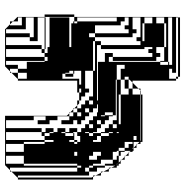

<svg xmlns="http://www.w3.org/2000/svg" viewBox="-6 -734 748 777"><g transform="rotate(-90 368.5 -346.0)"><path d="M46 -616V-632H38V-616ZM686 -632V-648H670V-668L658 -680H654V-632ZM222 -408V-424H218V-456H206V-424H218V-420H190V-440H182V-420H190V-408ZM286 -424H302V-436L298 -440H286ZM302 -408H318V-420L314 -424H302ZM670 -408V-420H662V-408ZM46 -376V-392H38V-376ZM302 -392V-408H286V-392ZM318 -360V-376H302V-360ZM222 -344H218V-360H206V-344H218V-328H222ZM350 -344V-360H334V-344ZM46 -344V-334L49 -328H62V-360H38V-350L41 -344ZM62 -312V-302L65 -296H78V-328H49L57 -312ZM206 -312V-324H182V-312H206V-280H218V-264H222V-280H218V-312ZM286 -296H290V-264H302V-296H290V-312H286ZM510 -248V-264H526V-280H506V-248ZM254 -264H238V-248H254ZM510 -232V-248H506V-232ZM510 -136V-184H506V-136ZM158 -184H154L170 -168H174V-164L182 -156V-168H206V-180H190V-168H182V-180H158ZM590 -136H662V-104H686V-136H662V-144H590ZM686 -56V-88H662V-56ZM494 -24H686V-40H506V-72H494V-40H506V-36H494ZM574 -600H558V-648H574ZM238 -600H222V-648H238ZM46 -600V-616H38V-600ZM46 -584V-600H38V-584ZM574 -600V-552H558V-600ZM46 -568V-584H38V-568ZM510 -568V-696H494V-648H478V-612H506V-568ZM238 -600V-552H222V-600ZM606 -600V-584H686V-616H638V-696H622V-600ZM46 -552V-568H38V-552ZM46 -536V-552H38V-536ZM174 -408H182V-396H206V-408H182V-420H174ZM686 -536H558V-540H542V-552H558V-540H686ZM46 -520V-536H38V-520ZM506 -540H510V-528H526V-540H510V-568H506ZM46 -504V-520H38V-504ZM46 -488V-504H38V-488ZM46 -472V-488H38V-472ZM142 -648V-624H174V-540H182V-504H190V-540H182V-624H174V-696H142V-648H126V-696H94V-624H126V-648ZM46 -456V-472H38V-456ZM446 -440V-456H438V-440ZM46 -440V-456H38V-440ZM46 -424V-440H38V-424ZM446 -440H438V-424H446ZM46 -408V-424H38V-408ZM462 -456H458V-468H438V-456H458V-424H470V-440H462ZM46 -392V-408H38V-392ZM126 -408H142V-420H126ZM94 -408V-624H86V-408ZM46 -376H38V-360H46ZM78 -376H62V-360H78ZM222 -376H218V-360H222ZM110 -360V-336H142V-344H126V-360ZM254 -344V-360H238V-344ZM94 -280H86V-296H65L73 -280H78V-270L81 -264H110V-248H126V-240H146V-216H158V-200H146V-216H142V-232H126V-240H98L106 -232H110V-228L122 -216H126V-212L138 -200H142V-196L146 -192V-200H174V-184H182V-216H158V-240H146V-248H142V-264H110V-312H94V-336H110V-328H126V-312H142V-336H94V-344H86V-360H78V-344H86V-296H94ZM254 -328V-312H270V-328ZM222 -408V-392H238V-376H254V-360H270V-344H286V-328H302V-324H334V-328H318V-344H302V-360H286V-376H270V-392H254V-408H270V-424H254V-472H270V-440H286V-488H270V-520H254V-568H270V-536H286V-584H270V-696H238V-648H222V-696H190V-540H206V-520H218V-504H222V-520H218V-540H206V-552H222V-536H238V-504H222V-488H238V-456H222V-472H218V-456H222V-440H238V-408ZM670 -264H654V-312H670ZM86 -254V-264H81ZM94 -280V-264H86V-280ZM574 -216H558V-264H574ZM94 -248H90L94 -244ZM222 -248H218V-240H222ZM510 -216V-232H506V-216ZM510 -184V-216H506V-184ZM686 -216H670V-232H654V-264H670V-248H686V-408H670V-312H654V-336H622V-360H606V-336H622V-200H638V-216H654V-200H686ZM218 -324V-312H222V-296H238V-280H254V-264H270V-248H434V-232H478V-216H494V-248H434V-252H290V-264H286V-280H270V-296H254V-312H238V-328H218V-324H206V-328H190V-344H182V-324ZM574 -168H558V-216H574ZM510 -136H506V-88H510ZM574 -168V-152H590V-168H606V-152H686V-184H638V-168H622V-184H606V-336H590V-344H470V-376H398V-360H382V-376H366V-392H350V-400H338L330 -408H318V-392H334V-376H350V-360H366V-344H470V-336H590V-312H574V-264H558V-312H574V-328H350V-324H506V-296H542V-264H526V-104H542V-120H558V-104H566V-136H558V-168ZM662 -48V-56H566V-88H542V-72H526V-88H506V-72H510V-56H566V-48ZM374 -144H182V-152H174V-164L170 -168H158V-180H146V-184H142V-196L138 -200H126V-212L122 -216H110V-228L106 -232H94V-240H86V-248H78V-270L73 -280H62V-302L57 -312H46V-334L41 -344H30V-648H38V-632H46V-648H38V-650L62 -674V-680H68L62 -674V-408H78V-392H86V-408H78V-680H68L88 -700H288V-450L298 -440H302V-436L314 -424H318V-420L330 -408H350V-400H382V-392H398V-400H382V-408H438V-400H414V-392H470V-420H458V-424H438V-408H430V-648H438V-612H462V-648H438V-650L462 -674V-680H468L462 -674V-648H478V-680H468L488 -700H638L658 -680H670V-668L688 -650V-540H698V-420H688V-540H686V-568H590V-600H606V-696H574V-648H558V-696H526V-540H542V-528H566V-520H686V-440H566V-432H662V-424H670V-420H688V0H686V-8H462V-24H478V-36H438V-8H446V0H686V8H446V0H438V-8H430V-184H422L434 -196V-200H398V-216H434V-200H446V-216H434V-232H374V-240H254V-232H374V-200H398V-184H422L398 -160V-152H390L398 -160V-184H374V-152H390L388 -150H374V-152H186L188 -150H374Z"/></g></svg>

Font: Rubik Broken Fax
Style: Regular
Weight: 400
Designer: Hubert and Fischer, NaN
Foundry: Hubert and Fischer, NaN
Version: Version 2.201